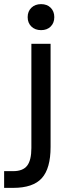

<svg xmlns="http://www.w3.org/2000/svg" viewBox="-56 -711 353 930"><path d="M78 -628Q78 -656 96 -673.5Q114 -691 143 -691Q172 -691 189.5 -673.5Q207 -656 207 -628Q207 -600 189.5 -582.5Q172 -565 143 -565Q114 -565 96 -582.5Q78 -600 78 -628ZM-36 118H8Q55 118 75.5 91.5Q96 65 96 6V-499H189V1Q189 105 146.5 152Q104 199 8 199H-36Z"/></svg>

Font: Bai Jamjuree Medium
Style: Regular
Weight: 500
Version: Version 1.000; ttfautohint (v1.6)